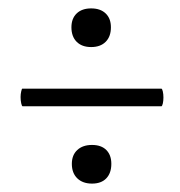

<svg xmlns="http://www.w3.org/2000/svg" viewBox="-20 -427 429 457"><path d="M29 -196Q29 -203 30.5 -209.5Q32 -216 33 -216H364Q366 -216 367.5 -209.5Q369 -203 369 -195Q369 -187 367.5 -180.5Q366 -174 364 -174H34Q32 -174 30.5 -181Q29 -188 29 -196ZM151 -37Q151 -58 164 -70Q177 -82 199 -82Q221 -82 233 -70Q245 -58 245 -37Q245 -15 233 -2.5Q221 10 199 10Q177 10 164 -2.5Q151 -15 151 -37ZM150 -362Q150 -383 162.5 -395Q175 -407 197 -407Q219 -407 231.5 -395Q244 -383 244 -362Q244 -340 231.5 -327.5Q219 -315 197 -315Q175 -315 162.5 -327.5Q150 -340 150 -362Z"/></svg>

Font: Cormorant Garamond Medium
Style: Italic
Weight: 500
Italic angle: -10°
Designer: Christian Thalmann (Catharsis Fonts)
Foundry: Catharsis Fonts
Version: Version 4.000